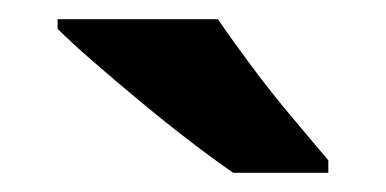

<svg xmlns="http://www.w3.org/2000/svg" viewBox="-20 -786 402 200"><path d="M207 -766Q222 -744 242.5 -716.5Q263 -689 284.5 -663.5Q306 -638 322 -619V-606H223Q204 -619 178.5 -638.5Q153 -658 126.5 -680Q100 -702 77 -722Q54 -742 40 -756V-766Z"/></svg>

Font: Noto Sans Bassa Vah
Style: Regular
Weight: 400
Designer: Monotype Design Team
Foundry: Monotype Imaging Inc.
Version: Version 2.002